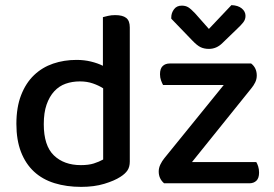

<svg xmlns="http://www.w3.org/2000/svg" viewBox="-20 -716 1070 750"><path d="M279 -482Q309 -482 335.5 -475.5Q362 -469 382 -459V-649Q389 -651 402 -654Q415 -657 430 -657Q459 -657 473 -646Q487 -635 487 -609V-85Q487 -64 478 -50.5Q469 -37 450 -25Q427 -10 387.5 2Q348 14 297 14Q240 14 193 -0.5Q146 -15 113 -45.5Q80 -76 62 -122.5Q44 -169 44 -232Q44 -297 62.5 -344.5Q81 -392 113 -422.5Q145 -453 187.5 -467.5Q230 -482 279 -482ZM383 -371Q366 -382 343 -390Q320 -398 292 -398Q262 -398 236.5 -389Q211 -380 192 -359.5Q173 -339 162 -307.5Q151 -276 151 -231Q151 -147 190.5 -109Q230 -71 296 -71Q326 -71 346.5 -77.5Q367 -84 383 -93ZM621 0Q600 -18 600 -46Q600 -60 606.5 -73.5Q613 -87 622 -98L854 -384H617Q613 -391 609 -402Q605 -413 605 -426Q605 -448 615.5 -458Q626 -468 643 -468H961Q983 -451 983 -421Q983 -407 977 -394.5Q971 -382 961 -370L730 -83H981Q985 -77 988.5 -66Q992 -55 992 -42Q992 -20 981.5 -10Q971 0 954 0ZM796 -603 884 -696Q910 -695 924.5 -683Q939 -671 939 -654Q939 -640 930.5 -629Q922 -618 907 -604L849 -548Q826 -525 796 -525Q778 -525 764 -531.5Q750 -538 731 -558L649 -643V-648Q649 -665 659.5 -679.5Q670 -694 690 -694Q705 -694 715.5 -687.5Q726 -681 742 -664Z"/></svg>

Font: Baloo Chettan 2 Medium
Style: Regular
Weight: 500
Designer: Maithili Shingre, Unnati Kotecha and Ek Type
Foundry: Ek Type
Version: Version 1.640;hotconv 1.0.111;makeotfexe 2.5.65597; ttfautoh